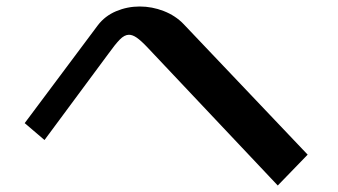

<svg xmlns="http://www.w3.org/2000/svg" viewBox="-20 -576 1040 591"><path d="M56 -197 281 -498Q303 -527 337.5 -541.5Q372 -556 410 -556Q448 -556 484 -542Q520 -528 545 -502L927 -100L835 -5L433 -431Q414 -451 401 -460Q388 -469 377 -469Q363 -469 348.5 -454Q334 -439 314 -411L117 -145Z"/></svg>

Font: Cafe24 ClassicType
Style: Regular
Weight: 400
Designer: Cafe24 thkim, hmlim, mnelim & 4IR
Foundry: Cafe24
Version: Version 1.000